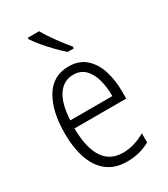

<svg xmlns="http://www.w3.org/2000/svg" viewBox="-191 -852 828 948"><g transform="rotate(-30 222.5 -377.5)"><path d="M230 -542Q288 -542 325.5 -509.5Q363 -477 380.5 -422.5Q398 -368 398 -303V-262H103Q104 -152 141 -95Q178 -38 252 -38Q316 -38 379 -75V-23Q350 -7 318 1.5Q286 10 248 10Q180 10 136 -24Q92 -58 70.5 -120Q49 -182 49 -264Q49 -391 95 -466.5Q141 -542 230 -542ZM230 -495Q175 -495 142.5 -448Q110 -401 105 -307H345Q345 -359 333 -402Q321 -445 295.5 -470Q270 -495 230 -495ZM192 -765Q212 -729 242 -688Q272 -647 298 -616V-606H263Q241 -625 215 -651.5Q189 -678 165.5 -706Q142 -734 127 -757V-765Z"/></g></svg>

Font: Noto Sans Myanmar UI Condensed Light
Style: Regular
Weight: 300
Width: 3
Designer: Monotype Design Team
Foundry: Monotype Imaging Inc.
Version: Version 2.103; ttfautohint (v1.8.4.7-5d5b)